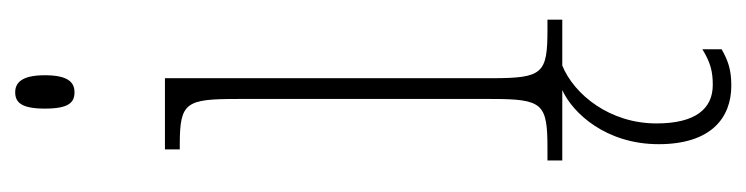

<svg xmlns="http://www.w3.org/2000/svg" viewBox="-394 -384 1006 259"><g transform="rotate(-90 109.5 -255.0)"><path d="M114 -658C127 -658 137 -666 137 -698C137 -729 127 -738 114 -738C100 -738 92 -729 92 -698C92 -666 100 -658 114 -658ZM22 0H117C86 14 44 59 44 130C44 200 79 228 123 228C144 228 156 224 172 215V189C154 200 142 203 124 203C92 203 72 180 72 127C72 64 111 16 150 0H212V-20H199C139 -20 133 -26 133 -96V-536H37V-516H43C101 -516 105 -508 105 -437V-96C105 -26 99 -20 38 -20H22Z"/></g></svg>

Font: Noto Serif ExtraCondensed Thin
Style: Regular
Weight: 100
Width: 2
Designer: Monotype Design Team
Foundry: Monotype Imaging Inc.
Version: Version 2.013